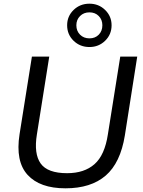

<svg xmlns="http://www.w3.org/2000/svg" viewBox="-20 -1012 773 1041"><path d="M335 9Q196 9 129.5 -64Q63 -137 86 -284L153 -705H247L180 -283Q163 -178 200.5 -125.5Q238 -73 344 -73Q437 -73 492.5 -122Q548 -171 565 -284L632 -705H724L657 -278Q633 -129 553 -60Q473 9 335 9ZM465 -757Q414 -757 379 -791Q344 -825 344 -875Q344 -924 379 -958Q414 -992 465 -992Q515 -992 550 -958Q585 -924 585 -875Q585 -825 550 -791Q515 -757 465 -757ZM465 -804Q496 -804 515.5 -824Q535 -844 535 -875Q535 -905 515.5 -925Q496 -945 465 -945Q434 -945 414 -925Q394 -905 394 -875Q394 -844 414 -824Q434 -804 465 -804Z"/></svg>

Font: Mulish Medium
Style: Italic
Weight: 500
Italic angle: -9°
Designer: Vernon Adams
Foundry: Vernon Adams
Version: Version 3.603; ttfautohint (v1.8.3)